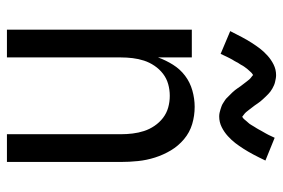

<svg xmlns="http://www.w3.org/2000/svg" viewBox="-148 -648 797 540"><g transform="rotate(90 250.0 -378.5)"><path d="M64 0V-520H142V-425Q150 -447 162.5 -467Q175 -487 193.5 -501Q212 -515 235 -521.5Q258 -528 281 -528Q306 -528 329.5 -521Q353 -514 372 -498Q391 -482 403.5 -461Q416 -440 423.5 -416.5Q431 -393 433.5 -368.5Q436 -344 436 -320V0H358V-320Q358 -337 356 -353.5Q354 -370 349 -385.5Q344 -401 334.5 -415Q325 -429 312 -439Q299 -449 283 -453.5Q267 -458 250 -458Q233 -458 217 -453.5Q201 -449 188 -439Q175 -429 165.5 -415Q156 -401 151 -385.5Q146 -370 144 -353.5Q142 -337 142 -320V0ZM308 -597Q303 -597 298 -598Q293 -599 288.5 -600.5Q284 -602 279.5 -603.5Q275 -605 270.5 -608Q266 -611 262 -613.5Q258 -616 255 -619.5Q252 -623 248 -626.5Q244 -630 240.5 -634Q237 -638 234 -641.5Q231 -645 228.5 -649Q226 -653 223 -657Q220 -661 216.5 -665.5Q213 -670 210 -674Q207 -678 204 -681.5Q201 -685 196 -688.5Q191 -692 191 -694H193Q193 -693 189.5 -691Q186 -689 183.5 -686Q181 -683 178.5 -680.5Q176 -678 174.5 -676Q173 -674 171.5 -672Q170 -670 168.5 -668Q167 -666 165.5 -663.5Q164 -661 162.5 -658Q161 -655 159 -652.5Q157 -650 155.5 -646.5Q154 -643 152 -640Q150 -637 148 -633.5Q146 -630 144 -626Q142 -622 140 -618Q138 -614 136 -609.5Q134 -605 132 -601L68 -628Q77 -646 85 -661Q93 -676 101 -688.5Q109 -701 117 -711.5Q125 -722 136.5 -732.5Q148 -743 162 -750Q176 -757 192 -757Q197 -757 202 -756Q207 -755 211.5 -754Q216 -753 220.5 -751Q225 -749 229.5 -746.5Q234 -744 238 -741Q242 -738 245 -735Q248 -732 252 -728Q256 -724 259.5 -720Q263 -716 266 -712.5Q269 -709 271.5 -705Q274 -701 277 -697Q280 -693 283.5 -688.5Q287 -684 290 -680Q293 -676 296 -672.5Q299 -669 304 -665.5Q309 -662 309 -661H307L311 -663Q314 -665 316.5 -668Q319 -671 321.5 -674Q324 -677 325.5 -678.5Q327 -680 328.5 -682Q330 -684 331.5 -686.5Q333 -689 334.5 -691.5Q336 -694 337.5 -696.5Q339 -699 341 -702Q343 -705 344.5 -708Q346 -711 348 -714.5Q350 -718 352 -721.5Q354 -725 356 -728.5Q358 -732 360 -736Q362 -740 364 -744.5Q366 -749 368 -753L432 -727Q423 -708 415 -693Q407 -678 399 -665.5Q391 -653 383 -642.5Q375 -632 363.5 -621.5Q352 -611 338 -604Q324 -597 308 -597Z"/></g></svg>

Font: Iosevka
Style: Regular
Weight: 400
Monospace: yes
Designer: Belleve Invis
Foundry: Belleve Invis
Version: Version 33.2.3; ttfautohint (v1.8.4)